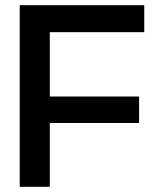

<svg xmlns="http://www.w3.org/2000/svg" viewBox="-20 -720 606 740"><path d="M56 0V-700H536V-596H172V-348H516V-246H172V0Z"/></svg>

Font: Tektur Medium
Style: Regular
Weight: 500
Designer: Adam Jagosz
Foundry: Adam Jagosz
Version: Version 1.005;gftools[0.9.30]